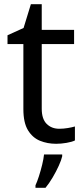

<svg xmlns="http://www.w3.org/2000/svg" viewBox="-20 -679 401 920"><path d="M264 -62Q284 -62 305 -65.5Q326 -69 339 -73V-6Q325 1 299 5.5Q273 10 249 10Q207 10 171.5 -4.5Q136 -19 114 -55Q92 -91 92 -156V-468H16V-510L93 -545L128 -659H180V-536H335V-468H180V-158Q180 -109 203.5 -85.5Q227 -62 264 -62ZM278 70Q274 88 261.5 115.5Q249 143 232.5 171Q216 199 198 221H150V209Q158 192 166.5 165.5Q175 139 182 110.5Q189 82 191 61H278Z"/></svg>

Font: Noto Sans Samaritan
Style: Regular
Weight: 400
Designer: Monotype Design Team
Foundry: Monotype Imaging Inc.
Version: Version 2.001; ttfautohint (v1.8.4.7-5d5b)